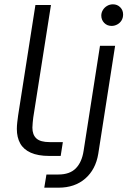

<svg xmlns="http://www.w3.org/2000/svg" viewBox="-20 -722 590 889"><path d="M208 0Q156 0 122.5 -15Q89 -30 73.5 -58Q58 -86 58 -125Q58 -139 60 -156.5Q62 -174 64 -188L144 -699H216L134 -178Q133 -168 131.5 -155Q130 -142 130 -131Q130 -98 148.5 -81Q167 -64 210 -64H271L261 0ZM185 147 195 86H250Q303 86 331 57.5Q359 29 367 -23L443 -510H513L435 -10Q423 63 374.5 105Q326 147 251 147ZM497 -602Q476 -602 462.5 -616Q449 -630 449 -650Q449 -663 456 -675Q463 -687 475.5 -694.5Q488 -702 503 -702Q523 -702 536.5 -688.5Q550 -675 550 -655Q550 -639 542.5 -627Q535 -615 522.5 -608.5Q510 -602 497 -602Z"/></svg>

Font: MuseoModerno Light
Style: Italic
Weight: 300
Italic angle: -9°
Designer: Pablo Cosgaya, Héctor Gatti, Marcela Romero, and the Authors of The MuseoModerno Project.
Foundry: Omnibus-Type Team
Version: Version 1.003